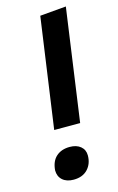

<svg xmlns="http://www.w3.org/2000/svg" viewBox="-114 -763 507 822"><g transform="rotate(-15 140.0 -352.5)"><path d="M196 -217 266 -715 150 -705 81 -217ZM107 10Q147 10 169.5 -14Q192 -38 192 -75Q192 -100 174 -115Q156 -130 126 -130Q89 -130 66 -109.5Q43 -89 40 -49Q40 -22 58 -6Q76 10 107 10Z"/></g></svg>

Font: Brisa Sans Medium
Style: Italic
Weight: 600
Italic angle: -8°
Designer: Dalton Maag Ltd
Foundry: Dalton Maag Ltd
Version: Version 1.101;July 10, 2019;FontCreator 11.5.0.2425 64-bit